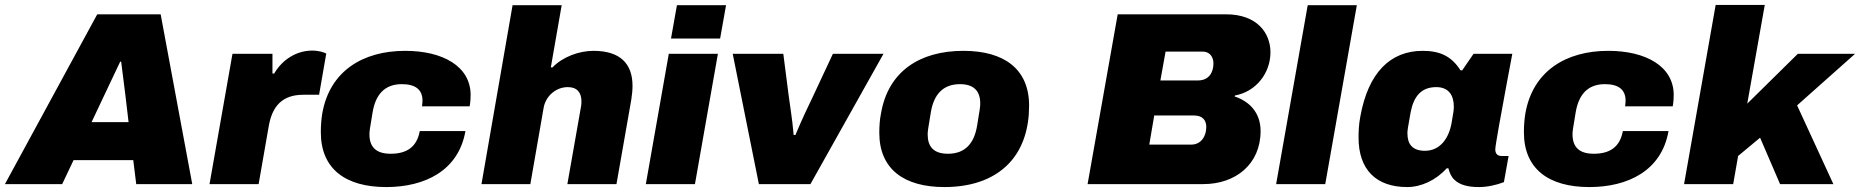

<svg xmlns="http://www.w3.org/2000/svg" viewBox="-57 -746 7537 778"><path d="M-37 0H195L241 -97H483L495 0H722L594 -688H337ZM314 -251 366 -361C387 -406 409 -451 430 -496H434C439 -451 446 -406 451 -361L464 -251Z M792 0H991L1032 -235C1046 -315 1086 -362 1172 -362H1236L1265 -529C1256 -534 1235 -541 1208 -541C1148 -541 1089 -508 1054 -448H1047V-528H885Z M1508 12C1664 12 1801 -54 1829 -215H1644C1632 -150 1591 -123 1526 -123C1465 -123 1440 -152 1440 -202C1440 -212 1441 -223 1453 -292C1465 -362 1501 -405 1571 -405C1625 -405 1655 -384 1655 -338C1655 -331 1654 -323 1653 -315H1846C1849 -331 1850 -347 1850 -361C1850 -478 1736 -540 1585 -540C1412 -540 1279 -457 1249 -287C1245 -263 1243 -237 1243 -210C1243 -61 1344 12 1508 12Z M1894 0H2092L2146 -310C2154 -355 2194 -393 2244 -393C2282 -393 2299 -370 2299 -336C2299 -330 2299 -324 2298 -318L2242 0H2441L2501 -342C2504 -362 2506 -380 2506 -398C2506 -488 2456 -540 2348 -540C2290 -540 2223 -516 2182 -473H2175L2219 -725H2020Z M2662 -590H2861L2885 -725H2686ZM2560 0H2759L2852 -528H2653Z M3018 0H3227L3523 -528H3318L3238 -357C3216 -311 3196 -270 3166 -199H3159C3153 -268 3144 -317 3139 -357L3117 -528H2912Z M3770 12C3887 12 3983 -24 4044 -98C4088 -152 4113 -225 4113 -318C4113 -467 4011 -540 3847 -540C3669 -540 3542 -456 3513 -287C3508 -263 3506 -236 3506 -208C3506 -60 3607 12 3770 12ZM3784 -123C3726 -123 3702 -152 3702 -201C3702 -211 3703 -223 3715 -292C3727 -362 3763 -405 3833 -405C3890 -405 3915 -376 3915 -327C3915 -316 3914 -304 3902 -235C3890 -165 3854 -123 3784 -123Z M4350 0H4819C4949 0 5051 -80 5051 -215C5051 -291 5004 -336 4946 -355L4947 -359C5034 -375 5091 -451 5091 -534C5091 -611 5038 -688 4911 -688H4472ZM4645 -420 4666 -537H4816C4846 -537 4860 -514 4860 -489C4860 -453 4842 -420 4797 -420ZM4600 -160 4620 -278H4782C4817 -278 4831 -257 4831 -232C4831 -194 4810 -160 4770 -160Z M5114 0H5313L5441 -725H5242Z M5645 12C5702 12 5762 -16 5805 -64H5812C5817 -45 5824 -29 5836 -18C5858 4 5893 12 5936 12C5969 12 6006 4 6037 -8L6056 -114H6027C6012 -114 6002 -122 6002 -141C6002 -156 6027 -293 6047 -400L6071 -528H5914L5868 -461H5861C5825 -518 5778 -540 5708 -540C5577 -540 5487 -452 5455 -273C5449 -242 5448 -213 5448 -188C5448 -58 5520 12 5645 12ZM5717 -135C5666 -135 5646 -162 5646 -206C5646 -216 5647 -226 5659 -291C5671 -353 5700 -393 5763 -393C5813 -393 5834 -360 5834 -314C5834 -303 5833 -292 5825 -248C5814 -186 5779 -135 5717 -135Z M6383 12C6539 12 6676 -54 6704 -215H6519C6507 -150 6466 -123 6401 -123C6340 -123 6315 -152 6315 -202C6315 -212 6316 -223 6328 -292C6340 -362 6376 -405 6446 -405C6500 -405 6530 -384 6530 -338C6530 -331 6529 -323 6528 -315H6721C6724 -331 6725 -347 6725 -361C6725 -478 6611 -540 6460 -540C6287 -540 6154 -457 6124 -287C6120 -263 6118 -237 6118 -210C6118 -61 6219 12 6383 12Z M6767 0H6966L6986 -114L7075 -188L7156 0H7372L7225 -319L7460 -528H7228L7023 -326L7094 -726H6895Z"/></svg>

Font: Archivo Black
Style: Italic
Weight: 900
Italic angle: -10°
Designer: Hector Gatti
Foundry: Omnibus-Type
Version: Version 2.001